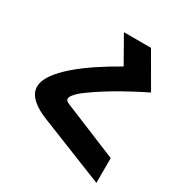

<svg xmlns="http://www.w3.org/2000/svg" viewBox="-178 -856 959 1019"><g transform="rotate(30 301.0 -346.0)"><path d="M160.6 -122.6Q131.8 -133.8 110.1 -146Q88.4 -158.2 70.3 -173.8Q52.2 -189.5 41.7 -208.3Q31.2 -227.1 31.2 -249Q31.2 -318.8 144 -415Q188.5 -452.6 247.1 -491.9Q305.7 -531.2 376 -570.8L286.1 -729H452.1L570.8 -523.9H569.8L570.3 -523.4Q522.9 -500 473.1 -473.4Q423.3 -446.8 377.4 -418.9Q358.4 -407.2 337.9 -394.3Q317.4 -381.3 298.3 -368.2Q279.3 -355 262.7 -342.8Q246.1 -330.6 235.4 -320.8Q228 -314 221.4 -306.9Q214.8 -299.8 211.4 -294.4Q204.1 -283.2 204.1 -274.9Q204.1 -266.6 210 -261.7Q215.8 -256.8 224.1 -253.4L559.6 -115.2V36.6Z"/></g></svg>

Font: Hack
Style: Bold
Weight: 700
Monospace: yes
Designer: Christopher Simpkins
Foundry: Christopher Simpkins
Version: Version 2.017